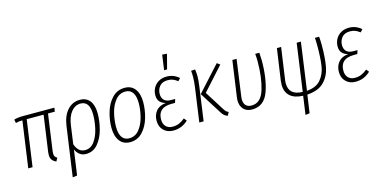

<svg xmlns="http://www.w3.org/2000/svg" viewBox="-86 -1243 3863 1932"><g transform="rotate(-15 1845.5 -277.0)"><path d="M348 -106Q346 -96 346 -79Q346 -60 353 -48.5Q360 -37 376 -28L357 7Q327 -7 313.5 -26.5Q300 -46 300 -77Q300 -96 302 -107L355 -482H179L111 0H66L134 -482Q111 -482 97 -480Q83 -478 64 -473L57 -510Q93 -522 152 -522H478L472 -482H401Z M884 -354Q884 -272 861.5 -188Q839 -104 790.5 -46.5Q742 11 667 11Q629 11 601.5 -9.5Q574 -30 559 -65L522 197L475 203L548 -312Q563 -417 615.5 -474.5Q668 -532 744 -532Q812 -532 848 -485.5Q884 -439 884 -354ZM837 -354Q837 -494 742 -494Q685 -494 644.5 -444.5Q604 -395 592 -303L566 -117Q596 -29 667 -29Q727 -29 765 -81.5Q803 -134 820 -209Q837 -284 837 -354Z M980 -178Q980 -258 1004 -339.5Q1028 -421 1080.5 -476.5Q1133 -532 1211 -532Q1281 -532 1318.5 -482Q1356 -432 1356 -344Q1356 -264 1332 -182Q1308 -100 1256 -44.5Q1204 11 1126 11Q1056 11 1018 -39.5Q980 -90 980 -178ZM1310 -347Q1310 -419 1284.5 -456.5Q1259 -494 1210 -494Q1146 -494 1104.5 -442.5Q1063 -391 1045 -317.5Q1027 -244 1027 -175Q1027 -103 1052.5 -66Q1078 -29 1127 -29Q1191 -29 1232 -80.5Q1273 -132 1291.5 -205.5Q1310 -279 1310 -347Z M1437 -128Q1437 -188 1471.5 -229.5Q1506 -271 1573 -277Q1534 -288 1512.5 -312Q1491 -336 1491 -380Q1491 -417 1508.5 -452Q1526 -487 1562 -509.5Q1598 -532 1650 -532Q1721 -532 1777 -483L1752 -456Q1728 -475 1704.5 -484.5Q1681 -494 1650 -494Q1593 -494 1565 -460Q1537 -426 1537 -380Q1537 -339 1560.5 -315.5Q1584 -292 1633 -292H1675L1663 -254H1626Q1484 -254 1484 -128Q1484 -82 1509.5 -55.5Q1535 -29 1579 -29Q1618 -29 1647 -41.5Q1676 -54 1708 -80L1731 -52Q1666 11 1577 11Q1515 11 1476 -27Q1437 -65 1437 -128ZM1664 -757 1713 -753 1673 -600H1642Z M2080 -44 1936 -272 2172 -532 2203 -509 1988 -271 2116 -68Q2128 -49 2137 -41Q2146 -33 2161 -26L2142 9Q2120 1 2107 -10.5Q2094 -22 2080 -44ZM1898 -356Q1906 -413 1906 -462Q1906 -497 1903 -524L1945 -527Q1951 -485 1951 -455Q1951 -416 1942 -350L1893 0H1848Z M2617 -444Q2617 -247 2569 -118Q2521 11 2397 11Q2339 11 2307.5 -24Q2276 -59 2276 -115Q2276 -123 2278 -141L2332 -522H2376L2323 -140Q2321 -122 2321 -114Q2321 -73 2342 -51Q2363 -29 2401 -29Q2499 -29 2536.5 -152Q2574 -275 2574 -444Q2574 -487 2570 -522H2613Q2617 -468 2617 -444Z M2971 10 2944 197 2900 203 2927 10Q2838 7 2792 -35Q2746 -77 2746 -153Q2746 -173 2749 -195L2796 -522H2840L2793 -193Q2790 -174 2790 -155Q2790 -93 2825.5 -61.5Q2861 -30 2933 -28L3002 -522H3046L2977 -28Q3075 -35 3123 -92.5Q3171 -150 3183 -231Q3195 -312 3195 -433Q3195 -492 3192 -522H3236Q3240 -478 3240 -432Q3240 -297 3223 -207.5Q3206 -118 3147 -58Q3088 2 2971 10Z M3336 -128Q3336 -188 3370.5 -229.5Q3405 -271 3472 -277Q3433 -288 3411.5 -312Q3390 -336 3390 -380Q3390 -417 3407.5 -452Q3425 -487 3461 -509.5Q3497 -532 3549 -532Q3620 -532 3676 -483L3651 -456Q3627 -475 3603.5 -484.5Q3580 -494 3549 -494Q3492 -494 3464 -460Q3436 -426 3436 -380Q3436 -339 3459.5 -315.5Q3483 -292 3532 -292H3574L3562 -254H3525Q3383 -254 3383 -128Q3383 -82 3408.5 -55.5Q3434 -29 3478 -29Q3517 -29 3546 -41.5Q3575 -54 3607 -80L3630 -52Q3565 11 3476 11Q3414 11 3375 -27Q3336 -65 3336 -128Z"/></g></svg>

Font: Fira Sans Extra Condensed ExtraLight
Style: Italic
Weight: 275
Width: 3
Italic angle: -8°
Designer: Carrois Corporate & Edenspiekermann AG
Foundry: Carrois Corporate GbR & Edenspiekermann AG
Version: Version 4.203